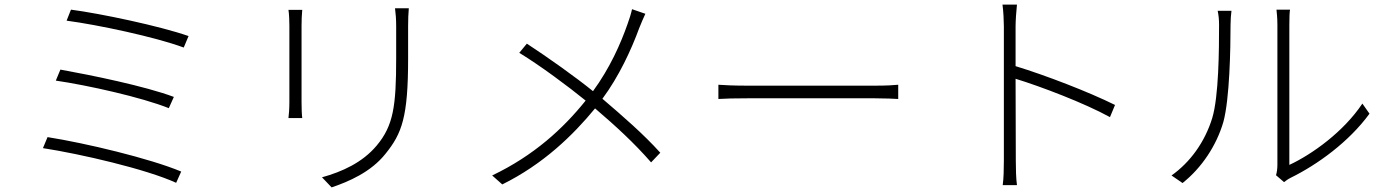

<svg xmlns="http://www.w3.org/2000/svg" viewBox="-20 -784 6040 836"><path d="M289 -742 270 -694C406 -676 656 -623 780 -577L801 -627C675 -671 418 -725 289 -742ZM243 -481 223 -433C361 -413 598 -360 715 -313L737 -362C612 -409 376 -457 243 -481ZM187 -187 167 -139C329 -114 616 -48 747 12L769 -37C633 -94 352 -161 187 -187Z M1236 -741C1239 -724 1240 -689 1240 -672V-340C1240 -312 1238 -284 1236 -270H1296C1294 -285 1293 -314 1293 -340V-672C1293 -691 1294 -724 1296 -741ZM1700 -748C1703 -726 1705 -699 1705 -670V-530C1705 -322 1693 -237 1620 -150C1558 -76 1469 -36 1382 -12L1424 32C1497 7 1595 -34 1659 -115C1730 -203 1757 -274 1757 -529V-670C1757 -699 1758 -726 1760 -748Z M2732 -744C2728 -725 2719 -697 2713 -681C2682 -592 2635 -487 2562 -387C2487 -448 2363 -536 2274 -594L2241 -554C2333 -498 2455 -407 2530 -346C2432 -224 2305 -107 2123 -20L2167 19C2345 -69 2474 -194 2571 -312C2660 -236 2740 -163 2815 -77L2855 -119C2782 -200 2693 -277 2603 -354C2675 -451 2729 -568 2763 -661C2771 -680 2782 -708 2790 -724Z M3108 -353C3135 -355 3180 -356 3235 -356H3790C3836 -356 3873 -354 3891 -353V-415C3871 -413 3841 -411 3789 -411H3235C3176 -411 3134 -413 3108 -415Z M4835 -327C4720 -384 4533 -456 4402 -496V-669C4402 -693 4405 -736 4408 -764H4345C4349 -735 4351 -693 4351 -669V-84C4351 -48 4350 -5 4346 22H4408C4404 -6 4403 -50 4403 -84L4402 -441C4513 -407 4702 -335 4813 -274Z M5129 13C5212 -53 5277 -150 5307 -254C5334 -354 5338 -570 5338 -676C5338 -699 5340 -721 5342 -737H5282C5286 -718 5288 -699 5288 -676C5288 -569 5287 -364 5258 -269C5226 -166 5163 -78 5081 -20ZM5571 9C5580 2 5588 -4 5600 -10C5718 -68 5854 -167 5943 -289L5912 -333C5830 -210 5693 -112 5594 -66V-675C5594 -709 5595 -731 5597 -742H5538C5539 -731 5542 -709 5542 -675V-67C5542 -51 5540 -34 5536 -21Z"/></svg>

Font: Source Han Sans SC Light
Style: Regular
Weight: 300
Designer: Ryoko NISHIZUKA (kana & ideographs); Paul D. Hunt (Latin, Greek & Cyrillic); Wenlong ZHANG (bopomofo); Sandoll Communica
Foundry: Adobe Systems Incorporated
Version: Version 1.004;PS 1.004;hotconv 1.0.82;makeotf.lib2.5.63406